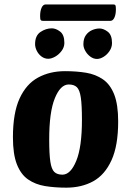

<svg xmlns="http://www.w3.org/2000/svg" viewBox="-20 -852 607 885"><path d="M285.4 13Q232.6 13 187.8 5.7Q143 -1.7 109.7 -24.7Q76.4 -47.6 58 -94.2Q39.6 -140.7 39.6 -219Q39.6 -331.2 70.3 -398.1Q101 -465 155.4 -494.5Q209.8 -524 279.6 -524Q332.4 -524 376.7 -516.7Q421 -509.3 454.4 -486.3Q487.9 -463.4 506.3 -416.8Q524.7 -370.3 524.7 -292Q524.7 -180.5 493.9 -113.3Q463.2 -46 409.7 -16.5Q356.2 13 285.4 13ZM267.7 -46.9Q305.4 -46.9 331.5 -110.5Q357.7 -174.1 357.7 -299.1Q357.7 -367.6 352.5 -402.6Q347.3 -437.7 334.3 -450.1Q321.3 -462.6 296.8 -462.6Q258.6 -462.6 232.7 -399Q206.8 -335.4 206.8 -209.6Q206.8 -142.2 212 -107.1Q217.2 -72 230.3 -59.5Q243.4 -46.9 267.7 -46.9ZM202.2 -581.1Q185.4 -581.1 171.4 -591.5Q157.5 -601.9 149.6 -617.7Q141.7 -633.6 141.7 -648.6Q141.7 -687.9 166.7 -704.7Q191.6 -721.4 219 -721.4Q237.5 -721.4 257.1 -706.5Q276.7 -691.6 276.7 -654.3Q276.7 -634.5 264 -617.4Q251.3 -600.4 234 -590.7Q216.7 -581.1 202.2 -581.1ZM427.1 -580.3Q411 -580.3 396.7 -590.8Q382.4 -601.2 373.4 -617Q364.4 -632.8 364.4 -647.8Q364.4 -673.9 375.8 -689.8Q387.2 -705.7 404.5 -713.2Q421.8 -720.7 438.6 -720.7Q457.2 -720.7 476.7 -705.8Q496.3 -690.9 496.3 -653.5Q496.3 -633.7 484.8 -616.7Q473.2 -599.6 457.4 -590Q441.6 -580.3 427.1 -580.3ZM176.7 -755.9Q170.4 -755.9 167.7 -759.6Q164.9 -763.4 164.9 -777.7Q164.9 -801.5 171.8 -816.5Q178.7 -831.5 190.2 -831.5H502.5Q509.5 -831.5 511.9 -827.8Q514.2 -824 514.2 -809.7Q514.2 -785.6 507.3 -770.8Q500.5 -755.9 489 -755.9Z"/></svg>

Font: Briem Hand Thin
Style: Regular
Weight: 100
Designer: Gunnlaugur SE Briem, Eben Sorkin
Foundry: Sorkin Type Co.
Version: Version 1.003